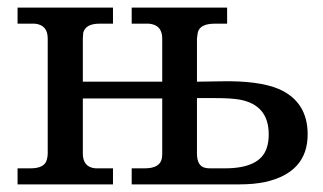

<svg xmlns="http://www.w3.org/2000/svg" viewBox="-20 -483 845 503"><path d="M786 -131Q786 -31 674 -6Q644 0 609 0H325V-42H359Q399 -42 404 -68Q405 -74 405 -81V-225H197V-81Q197 -45 230 -42Q231 -42 266 -42H276V0H26V-42H60Q98 -42 103 -66Q105 -73 105 -81V-382Q105 -418 71 -421Q70 -421 36 -421H26V-463H276V-421H241Q204 -421 198 -397L197 -382V-269H405V-382Q405 -418 370 -421Q369 -421 335 -421H325V-463H575V-421H543Q503 -421 498 -397L496 -382V-269L560 -270Q657 -272 710 -250Q786 -217 786 -131ZM684 -131Q684 -208 608 -222Q585 -226 545 -226H496V-81Q496 -47 519 -43Q524 -42 530 -42H569Q662 -42 679 -96Q684 -111 684 -131Z"/></svg>

Font: cwTeXKai
Style: Medium
Weight: 500
Version: Version 1.17